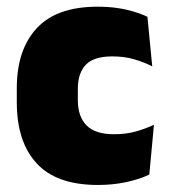

<svg xmlns="http://www.w3.org/2000/svg" viewBox="-20 -526 492 560"><path d="M265.5 13.5Q145 13.5 87 -49.5Q29 -112.5 29 -227V-269.5Q29 -380.5 87 -443.5Q145 -506.5 265 -506.5Q294.5 -506.5 321 -502.8Q347.5 -499 370 -492.2Q392.5 -485.5 410 -477L424 -332.5Q399.5 -345 371 -353.2Q342.5 -361.5 307.5 -361.5Q253.5 -361.5 230.2 -337Q207 -312.5 207 -266.5V-234Q207 -186 232.5 -160.2Q258 -134.5 312.5 -134.5Q346.5 -134.5 374.2 -142Q402 -149.5 429 -162L415.5 -17Q388 -3.5 349 5Q310 13.5 265.5 13.5Z"/></svg>

Font: Anek Odia Medium ExtraBold
Style: Regular
Weight: 800
Version: Version 1.003